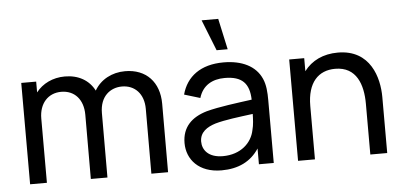

<svg xmlns="http://www.w3.org/2000/svg" viewBox="-53 -897 2138 1019"><g transform="rotate(-5 1016.0 -387.0)"><path d="M623.5 -554C552.5 -554 492 -520.5 460 -465C431 -521.5 375.5 -554 302.5 -554C238 -554 183 -526.5 149 -482.5V-540H69.5V0H159V-343C159 -422 206 -474.5 276.5 -474.5C347 -474.5 393.5 -424 393.5 -342L393 0H481.5L482 -343C482 -434 539.5 -474.5 600 -474.5C668 -474.5 716 -426 716 -345.5L715.5 0H804.5L805 -365C805 -480 736 -554 623.5 -554Z M1140.5 -787.5H1052L1117.5 -622.5H1176.5ZM1350 -449.5C1319 -520 1245.5 -555 1148 -555C1026 -555 950.5 -497.5 925 -403L1009.5 -377.5C1029 -443.5 1081.5 -472 1147 -472C1240.5 -472 1277.5 -431 1280 -345C1200 -334 1105 -322.5 1037.5 -304.5C955.5 -280.5 905 -231 905 -146C905 -59 967.5 15 1088.5 15C1178.5 15 1245.5 -18 1288.5 -84V0H1367.5V-334C1367.5 -376.5 1365 -416 1350 -449.5ZM1102 -59.5C1025 -59.5 993.5 -102 993.5 -146.5C993.5 -197 1033 -221.5 1077.5 -235.5C1130 -250.5 1203 -259 1279 -269C1278.5 -244.5 1277.5 -210 1270 -184C1257 -117 1198 -59.5 1102 -59.5Z M1757 -554C1679 -554 1617 -524 1577 -470.5V-540H1497V0H1587V-284.5C1587 -409.5 1646 -469.5 1735.5 -469.5C1849.5 -469.5 1882 -372 1882 -270.5V0H1972V-298.5C1972 -401 1931 -554 1757 -554Z"/></g></svg>

Font: Hauora Medium
Style: Regular
Weight: 500
Designer: Wayne Shih
Foundry: WCYS
Version: Version 1.001;hotconv 1.0.109;makeotfexe 2.5.65596